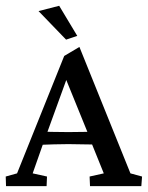

<svg xmlns="http://www.w3.org/2000/svg" viewBox="-20 -634 504 654"><path d="M0.5 0 -0.5 -32.7 38.1 -43.5 198.7 -443.4 250.5 -474.1 424.3 -43.5 463.9 -32.7 461.4 0H286.6L285.2 -32.7L333.5 -43.5L288.1 -155.8L279.3 -180.7L196.3 -384.8L215.8 -389.2L140.1 -180.7L131.3 -157.2L91.3 -43.5L140.1 -32.7L138.7 0ZM114.7 -140.6V-186Q129.9 -185.5 153.8 -184.8Q177.7 -184.1 212.9 -184.1Q248 -184.1 272.5 -184.8Q296.9 -185.5 311 -186V-141.6Q288.1 -141.6 263.7 -142.3Q239.3 -143.1 212.9 -143.1Q187 -143.1 163.3 -142.3Q139.6 -141.6 114.7 -140.6ZM205.1 -499 111.3 -596.2 181.6 -614.3 243.2 -511.7Z"/></svg>

Font: Lateef
Style: Regular
Weight: 400
Designer: SIL International
Foundry: SIL International
Version: Version 4.200